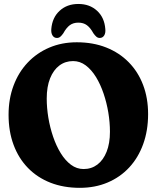

<svg xmlns="http://www.w3.org/2000/svg" viewBox="-20 -919 783 950"><path d="M359.8 -709.8Q440.3 -709.8 505.3 -684.1Q570.3 -658.4 616.7 -611.2Q663.2 -564 688 -498.8Q712.8 -433.6 712.8 -354.5Q712.8 -273.2 688.5 -206Q664.3 -138.9 619.4 -90.5Q574.6 -42.2 512.4 -15.9Q450.3 10.4 374.8 10.4Q294.6 10.4 229.6 -15Q164.6 -40.5 118.4 -88Q72.1 -135.5 47.3 -202.1Q22.4 -268.8 22.4 -351.2Q22.4 -429.9 47.1 -495.6Q71.7 -561.4 116.9 -609.2Q162.1 -657.1 223.8 -683.4Q285.6 -709.8 359.8 -709.8ZM524 -267.1Q524 -313.1 516 -361.9Q507.9 -410.6 492.5 -456.1Q477.1 -501.6 454.9 -537.9Q432.6 -574.1 404.2 -595.5Q375.8 -616.8 341.6 -616.8Q303 -616.8 273.6 -594.7Q244.3 -572.6 227.7 -531.1Q211.2 -489.6 211.2 -431.4Q211.2 -385.5 219.2 -336.9Q227.3 -288.3 242.7 -242.9Q258.1 -197.6 280.3 -161.4Q302.6 -125.2 331 -103.9Q359.5 -82.6 393.8 -82.6Q432.4 -82.6 461.7 -104.6Q490.9 -126.6 507.5 -168.1Q524 -209.5 524 -267.1ZM367.7 -807Q342.5 -807 325.2 -794.2Q308 -781.3 293.4 -754.5Q285.5 -743.1 278.3 -737.1Q271.1 -731.2 261.7 -731.2Q247.6 -731.2 239.9 -743.4Q232.2 -755.6 233.8 -775.3Q238.4 -832.1 275.1 -865.7Q311.7 -899.4 367.7 -899.4Q423.7 -899.4 460.3 -865.7Q496.9 -832.1 501.1 -775.3Q503.1 -755.6 495.4 -743.4Q487.8 -731.2 473.3 -731.2Q464.4 -731.2 457.2 -737.1Q450 -743.1 442 -754.5Q427.4 -781.3 410.1 -794.2Q392.9 -807 367.7 -807Z"/></svg>

Font: Fraunces 144pt S100 Black
Style: Regular
Weight: 900
Version: Version 1.000